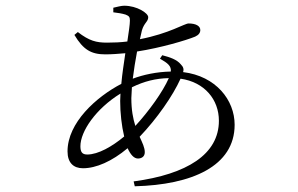

<svg xmlns="http://www.w3.org/2000/svg" viewBox="-20 -592 1040 671"><path d="M240 -470C271 -418 299 -402 348 -402C371 -402 395 -404 418 -406C413 -371 407 -334 404 -299C316 -253 216 -163 216 -63C216 -23 237 -4 270 -4C316 -4 371 -28 426 -74C436 -52 448 -38 462 -38C474 -38 486 -44 486 -60C486 -76 478 -92 468 -114C529 -178 584 -257 611 -317C695 -305 745 -244 745 -170C745 -53 634 17 447 42L451 59C650 54 800 -11 800 -156C800 -242 735 -326 620 -340C623 -350 621 -358 612 -367C598 -384 574 -392 547 -399L539 -387C567 -371 579 -361 577 -342C528 -341 481 -331 444 -317C448 -348 453 -381 459 -412C543 -425 630 -451 662 -464C675 -470 680 -478 680 -487C680 -501 665 -510 639 -510C625 -510 572 -475 469 -455L476 -486C484 -513 498 -516 498 -532C498 -546 459 -572 414 -572C404 -572 389 -568 376 -565V-549C392 -547 406 -545 419 -541C431 -536 434 -533 434 -520C434 -507 430 -480 425 -447C402 -444 378 -443 354 -443C317 -443 292 -449 252 -480ZM570 -319C549 -271 500 -203 453 -152C445 -177 439 -208 439 -249L441 -287C484 -308 524 -318 570 -319ZM414 -115C372 -80 323 -52 285 -52C267 -52 261 -61 261 -81C261 -133 315 -212 401 -265L400 -239C400 -198 405 -152 414 -115Z"/></svg>

Font: Noto Serif CJK SC Light
Style: Regular
Weight: 300
Designer: Ryoko NISHIZUKA 西塚涼子 (kana & ideographs); Frank Grießhammer (Latin, Greek & Cyrillic); Wenlong ZHANG 张文龙 (bopomofo); San
Foundry: Adobe
Version: Version 2.001;hotconv 1.1.0;makeotfexe 2.6.0